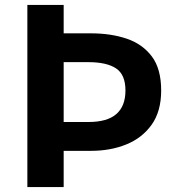

<svg xmlns="http://www.w3.org/2000/svg" viewBox="-20 -761 730 781"><path d="M91.3 0V-740.8H239V-625.4H349.9Q431.1 -625.4 495.6 -603.6Q560 -581.7 597.8 -531.2Q635.6 -480.7 635.6 -392.9Q635.6 -308.1 597 -253.9Q558.4 -199.7 494 -173.6Q429.6 -147.4 349.9 -147.4H239V0ZM239 -264.7H339.3Q416.3 -264.7 453.3 -297.1Q490.3 -329.5 490.3 -392.9Q490.3 -457.5 452.1 -482.8Q413.9 -508.2 339.3 -508.2H239Z"/></svg>

Font: Noto Sans JP
Style: Regular
Weight: 100
Designer: Ryoko NISHIZUKA 西塚涼子 (kana, bopomofo & ideographs); Paul D. Hunt (Latin, Greek & Cyrillic); Sandoll Communications 산돌커뮤니
Foundry: Adobe
Version: Version 2.004;hotconv 1.0.118;makeotfexe 2.5.65603